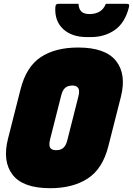

<svg xmlns="http://www.w3.org/2000/svg" viewBox="-20 -970 700 1010"><path d="M391 -720Q534 -720 590 -650Q646 -580 616 -461L550 -201Q520 -82 441.5 -31Q363 20 244 20Q101 20 46.5 -50.5Q-8 -121 22 -240L88 -500Q118 -619 194.5 -669.5Q271 -720 391 -720ZM243 -235Q235 -201 247 -189Q256 -180 275 -180Q299 -180 313 -192Q327 -204 334 -232L393 -465Q401 -498 388 -511Q379 -520 361 -520Q337 -520 323 -508Q309 -496 302 -468ZM537 -950H643Q655 -950 658 -946.5Q661 -943 658 -931Q637 -849 583.5 -812Q530 -775 459 -775H437Q358 -775 312.5 -817Q267 -859 271 -931Q272 -943 276 -946.5Q280 -950 290 -950H393Q394 -924 407.5 -910Q421 -896 451 -896Q481 -896 503 -908.5Q525 -921 537 -950Z"/></svg>

Font: Recursive Mn Lnr St XBk
Style: Italic
Weight: 1000
Italic angle: -15°
Monospace: yes
Version: Version 1.079;hotconv 1.0.112;makeotfexe 2.5.65598; ttfautoh